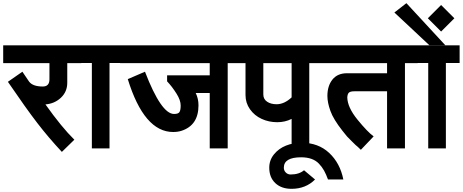

<svg xmlns="http://www.w3.org/2000/svg" viewBox="-30 -920 2931 1216"><path d="M396 -396Q396 -338.9 355.7 -301Q315.4 -263.2 257.8 -258.8Q360.8 -113.8 440.9 -35.2L361.8 42Q277.3 -48.3 206.1 -141.1Q135.7 -232.4 20 -401.9L111.8 -465.8L153.8 -403.8Q176.8 -372.1 241.2 -372.1Q283.2 -372.1 283.2 -418V-520H-9.8V-632.8H484.9V-520H396Z M750.5 -521H663.6V20H551.8V-521H464.8V-632.8H750.5Z M1072.3 -198.2Q1098.6 -198.2 1106.4 -210Q1114.3 -221.7 1114.3 -252Q1114.3 -284.7 1088.4 -326.2Q1059.6 -372.1 1028.3 -404.8V-442.9H1298.3V-520H730.5V-632.8H1493.2V-520H1412.1V20H1298.3V-331.1H1209.5Q1227.1 -295.4 1227.1 -252.9Q1227.1 -127 1120.1 -91.8Q1096.2 -84 1066.4 -84Q882.8 -84 779.3 -418.9L888.2 -465.8Q991.2 -198.2 1072.3 -198.2Z M1726.1 -146Q1672.9 -146 1627.2 -167Q1581.5 -188 1553.2 -228Q1524.9 -268.1 1524.9 -317.9V-520H1473.1V-632.8H2011.7V-520H1928.7V20H1816.9V-167Q1775.4 -146 1726.1 -146ZM1637.7 -321.8Q1637.7 -292 1661.6 -275.9Q1685.5 -259.8 1721.7 -259.8Q1770.5 -259.8 1816.9 -303.2V-520H1637.7Z M1767.6 142.1Q1767.6 160.2 1780 172.6Q1792.5 185.1 1810.5 185.1Q1864.3 185.1 1895.5 158.2L1965.3 216.8Q1906.2 275.9 1816.4 275.9Q1752 275.9 1713.6 239.7Q1675.3 203.6 1675.3 142.1Q1675.3 94.2 1705.3 57.4Q1735.4 20.5 1781.2 2.2Q1827.1 -16.1 1879.4 -16.1Q1985.8 -16.1 2054.9 48.6Q2124 113.3 2144.5 216.8H2047.4Q2035.2 183.6 2022.5 160.6Q2009.8 137.7 1990.5 117.2Q1971.2 96.7 1942.9 86.4Q1914.6 76.2 1877.4 76.2Q1767.6 76.2 1767.6 142.1Z M2214.4 -341.8Q2189.5 -341.8 2180.2 -333.7Q2170.9 -325.7 2169.4 -303.2Q2170.9 -240.2 2233.4 -163.1Q2298.3 -83.5 2336.4 -56.2L2255.4 28.8Q2235.4 8.8 2221.7 -2Q2218.8 -4.4 2197.3 -25.9Q2171.4 -51.8 2167.5 -56.2Q2164.6 -59.6 2139.6 -90.8Q2081.5 -164.1 2062.5 -217.8Q2043.5 -270.5 2043.5 -312Q2043.5 -376 2075.4 -416Q2107.4 -456.1 2167.5 -456.1H2421.4V-520H1991.7V-632.8H2615.2V-520H2534.7V20H2421.4V-341.8Z M2790 -633.8H2689L2467.8 -840.8L2543.9 -899.9ZM2880.9 -521H2793.9V20H2682.1V-521H2595.2V-632.8H2880.9Z M2763.7 -888.2 2847.7 -804.2 2763.7 -720.2 2679.7 -804.2Z"/></svg>

Font: Miedinger*
Style: Bold
Weight: 700
Version: Version 001.000